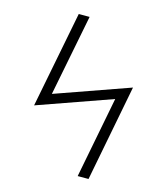

<svg xmlns="http://www.w3.org/2000/svg" viewBox="-111 -823 772 906"><g transform="rotate(15 275.0 -370.0)"><path d="M354 0 431 -397 69 -269 161 -740H214L136 -343L498 -471L407 0Z"/></g></svg>

Font: Lode Dark Term
Style: Italic
Weight: 400
Italic angle: -11°
Monospace: yes
Designer: Belleve Invis
Foundry: Belleve Invis
Version: Version 29.2.0